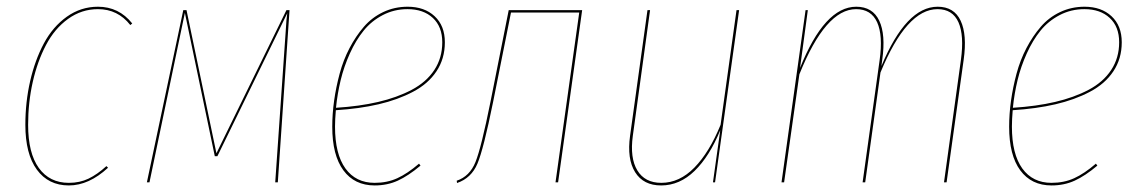

<svg xmlns="http://www.w3.org/2000/svg" viewBox="-20 -548 3419 577"><path d="M274.4 -527.8Q337.4 -527.8 377.4 -477.5L371.6 -472.7Q334 -520.5 274.4 -520.5Q225.1 -520.5 184.6 -491.2Q144 -461.9 118.2 -412.6Q92.3 -363.3 78.4 -301.5Q64.5 -239.7 64.5 -172.9Q64.5 -87.9 96.7 -43.2Q128.9 1.5 187 1.5Q219.7 1.5 246.1 -11.2Q272.5 -23.9 299.8 -48.8L304.7 -43.9Q247.1 9.3 187 9.3Q125.5 9.3 90.8 -38.1Q56.2 -85.4 56.2 -172.9Q56.2 -241.2 70.6 -304.2Q85 -367.2 111.8 -417.5Q138.7 -467.8 180.9 -497.8Q223.1 -527.8 274.4 -527.8Z M850.1 -517.6 814.9 0H807.1L838.4 -451.2Q840.8 -494.1 843.3 -508.3L633.3 -78.6H625.5L535.6 -509.3Q535.2 -507.3 523.9 -453.6L429.2 0H421.4L530.8 -517.6H540.5L630.4 -87.4L840.8 -517.6Z M1316.9 -420.9Q1316.9 -371.6 1291.7 -333.7Q1266.6 -295.9 1220.9 -272Q1175.3 -248 1117.7 -234.6Q1060.1 -221.2 989.3 -216.8Q986.8 -188.5 986.8 -167.5Q986.8 -85 1018.1 -41.7Q1049.3 1.5 1106 1.5Q1143.6 1.5 1174.1 -12.5Q1204.6 -26.4 1239.3 -56.2L1243.7 -50.3Q1207 -19.5 1175.5 -5.1Q1144 9.3 1106 9.3Q1045.4 9.3 1012 -36.1Q978.5 -81.5 978.5 -167Q978.5 -205.6 984.1 -245.6Q989.7 -285.6 1000.7 -326.7Q1011.7 -367.7 1030.5 -403.6Q1049.3 -439.5 1073.5 -467.5Q1097.7 -495.6 1131.6 -511.7Q1165.5 -527.8 1205.1 -527.8Q1255.4 -527.8 1286.1 -499.3Q1316.9 -470.7 1316.9 -420.9ZM1204.6 -520.5Q1164.6 -520.5 1130.4 -502.7Q1096.2 -484.9 1072.8 -455.8Q1049.3 -426.8 1031.5 -387.5Q1013.7 -348.1 1003.9 -307.6Q994.1 -267.1 989.7 -224.1Q1060.1 -228.5 1116.7 -241.7Q1173.3 -254.9 1217.3 -278.1Q1261.2 -301.3 1285.2 -337.6Q1309.1 -374 1309.1 -420.9Q1309.1 -467.8 1280.8 -494.1Q1252.4 -520.5 1204.6 -520.5Z M1729.5 -517.6 1657.2 0H1649.4L1720.7 -510.3H1515.6L1461.9 -241.7Q1433.1 -99.6 1414.8 -56.2Q1396.5 -12.7 1353.5 2L1352.5 -4.9Q1391.6 -18.1 1408.9 -61Q1426.3 -104 1454.1 -242.7L1508.8 -517.6Z M1966.8 9.3Q1913.6 9.3 1888.7 -30.5Q1863.8 -70.3 1873.5 -140.1L1925.8 -517.6H1933.6L1881.8 -140.1Q1872.6 -73.2 1895.3 -35.9Q1918 1.5 1967.3 1.5Q2022 1.5 2066.9 -44.4Q2111.8 -90.3 2145.5 -172.9L2193.4 -517.6H2201.2L2128.9 0H2122.6L2144.5 -156.7Q2112.3 -78.1 2067.4 -34.4Q2022.5 9.3 1966.8 9.3Z M2797.9 -527.8Q2847.2 -527.8 2866.9 -485.8Q2886.7 -443.8 2876 -368.2L2824.7 0H2816.9L2867.7 -367.7Q2877.9 -441.4 2860.4 -481Q2842.8 -520.5 2797.4 -520.5Q2704.6 -520.5 2626 -330.1L2580.1 0H2572.3L2623.5 -367.7Q2633.8 -441.4 2616 -481Q2598.1 -520.5 2552.7 -520.5Q2460.9 -520.5 2382.3 -324.7L2336.4 0H2328.6L2400.9 -517.6H2407.7L2384.3 -343.8Q2458 -527.8 2553.2 -527.8Q2602.5 -527.8 2622.3 -485.8Q2642.1 -443.8 2631.3 -368.2L2628.9 -349.6Q2703.1 -527.8 2797.9 -527.8Z M3351.1 -420.9Q3351.1 -371.6 3325.9 -333.7Q3300.8 -295.9 3255.1 -272Q3209.5 -248 3151.9 -234.6Q3094.2 -221.2 3023.4 -216.8Q3021 -188.5 3021 -167.5Q3021 -85 3052.2 -41.7Q3083.5 1.5 3140.1 1.5Q3177.7 1.5 3208.3 -12.5Q3238.8 -26.4 3273.4 -56.2L3277.8 -50.3Q3241.2 -19.5 3209.7 -5.1Q3178.2 9.3 3140.1 9.3Q3079.6 9.3 3046.1 -36.1Q3012.7 -81.5 3012.7 -167Q3012.7 -205.6 3018.3 -245.6Q3023.9 -285.6 3034.9 -326.7Q3045.9 -367.7 3064.7 -403.6Q3083.5 -439.5 3107.7 -467.5Q3131.8 -495.6 3165.8 -511.7Q3199.7 -527.8 3239.3 -527.8Q3289.6 -527.8 3320.3 -499.3Q3351.1 -470.7 3351.1 -420.9ZM3238.8 -520.5Q3198.7 -520.5 3164.6 -502.7Q3130.4 -484.9 3106.9 -455.8Q3083.5 -426.8 3065.7 -387.5Q3047.9 -348.1 3038.1 -307.6Q3028.3 -267.1 3023.9 -224.1Q3094.2 -228.5 3150.9 -241.7Q3207.5 -254.9 3251.5 -278.1Q3295.4 -301.3 3319.3 -337.6Q3343.3 -374 3343.3 -420.9Q3343.3 -467.8 3314.9 -494.1Q3286.6 -520.5 3238.8 -520.5Z"/></svg>

Font: Fira Sans Compressed Eight
Style: Italic
Weight: 100
Width: 3
Italic angle: -8°
Designer: Carrois Corporate & Edenspiekermann AG
Foundry: Carrois Corporate GbR & Edenspiekermann AG
Version: Version 4.203;PS 004.203;hotconv 1.0.88;makeotf.lib2.5.64775